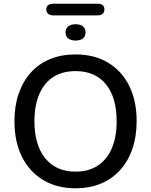

<svg xmlns="http://www.w3.org/2000/svg" viewBox="-20 -1008 815 1037"><path d="M388 9Q288 9 213.5 -35.5Q139 -80 98.5 -161.5Q58 -243 58 -353Q58 -436 81 -502.5Q104 -569 147 -616.5Q190 -664 251 -689Q312 -714 388 -714Q489 -714 563 -670Q637 -626 677.5 -545Q718 -464 718 -354Q718 -271 695 -204Q672 -137 628.5 -89Q585 -41 524 -16Q463 9 388 9ZM388 -81Q458 -81 507.5 -113Q557 -145 583.5 -206Q610 -267 610 -353Q610 -482 552 -553Q494 -624 388 -624Q318 -624 268.5 -592.5Q219 -561 192.5 -500Q166 -439 166 -353Q166 -225 224.5 -153Q283 -81 388 -81ZM267 -925Q250 -925 240 -933.5Q230 -942 230 -957Q230 -972 240 -980Q250 -988 267 -988H507Q525 -988 534.5 -980Q544 -972 544 -957Q544 -942 534.5 -933.5Q525 -925 507 -925ZM388 -789Q363 -789 348.5 -800.5Q334 -812 334 -833Q334 -854 348.5 -865.5Q363 -877 388 -877Q414 -877 428 -865.5Q442 -854 442 -833Q442 -812 428 -800.5Q414 -789 388 -789Z"/></svg>

Font: Nunito SemiBold
Style: Regular
Weight: 600
Designer: Vernon Adams
Foundry: Vernon Adams
Version: Version 3.602